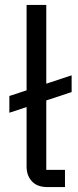

<svg xmlns="http://www.w3.org/2000/svg" viewBox="-20 -760 318 780"><path d="M244 0H173Q131 0 109.5 -23.5Q88 -47 88 -83V-325L18 -302V-370L88 -393V-740H168V-420L271 -454V-386L168 -352V-70H244Z"/></svg>

Font: IBM Plex Sans Arabic
Style: Regular
Weight: 400
Designer: Mike Abbink, Paul van der Laan, Pieter van Rosmalen, Wael Morcos, Khajak Apelian
Foundry: Bold Monday
Version: Version 1.1